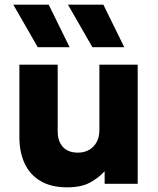

<svg xmlns="http://www.w3.org/2000/svg" viewBox="-20 -787 678 822"><path d="M268 15Q198.5 15 153 -12.2Q107.5 -39.5 85.2 -87.8Q63 -136 63 -200V-510H227V-224.5Q227 -182.5 249.2 -158Q271.5 -133.5 314 -133.5Q341.5 -133.5 362.2 -145.8Q383 -158 394.2 -179.5Q405.5 -201 405.5 -229.5V-510H569.5V0H428V-54Q403.5 -26.5 366 -5.8Q328.5 15 268 15ZM375.5 -585 271 -767H422.5L512 -585ZM141.5 -585 37 -767H188.5L278 -585Z"/></svg>

Font: Geologica Roman
Style: Bold
Weight: 700
Designer: Sindre Bremnes, Frode Helland
Foundry: Monokrom Skriftforlag AS
Version: Version 1.010;gftools[0.9.28]